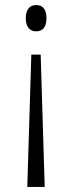

<svg xmlns="http://www.w3.org/2000/svg" viewBox="-20 -562 288 760"><path d="M123 -542C102 -542 82 -529 82 -490C82 -451 102 -438 123 -438C146 -438 164 -451 164 -490C164 -529 146 -542 123 -542ZM141 -346H104L88 178H157Z"/></svg>

Font: Noto Serif Myanmar ExtraCondensed Light
Style: Regular
Weight: 300
Width: 2
Designer: Ben Mitchell and the Monotype Design Team
Foundry: Monotype Imaging Inc.
Version: Version 2.106